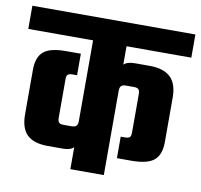

<svg xmlns="http://www.w3.org/2000/svg" viewBox="-93 -714 828 791"><g transform="rotate(10 321.0 -318.0)"><path d="M662 -539H391V-462Q405 -476 438 -476H499Q557 -476 586 -449Q615 -422 615 -363V-177Q615 -125 587.5 -101.5Q560 -78 493 -78H432V-168H450Q464 -168 469.5 -173Q475 -178 475 -191V-353Q475 -368 469.5 -373.5Q464 -379 450 -379H417Q403 -379 397 -373Q391 -367 391 -352V0H251V-92Q238 -78 205 -78H143Q85 -78 56.5 -104.5Q28 -131 28 -191V-377Q28 -429 55 -452.5Q82 -476 149 -476H211V-386H193Q178 -386 172.5 -381Q167 -376 167 -363V-201Q167 -186 172.5 -180.5Q178 -175 193 -175H225Q239 -175 245 -181Q251 -187 251 -202V-539H-20V-636H662Z"/></g></svg>

Font: Teko Semibold
Style: Regular
Weight: 600
Designer: Manushi Parikh, Jonny Pinhorn
Foundry: Indian Type Foundry
Version: Version 1.105;PS 1.0;hotconv 1.0.78;makeotf.lib2.5.61930; tt